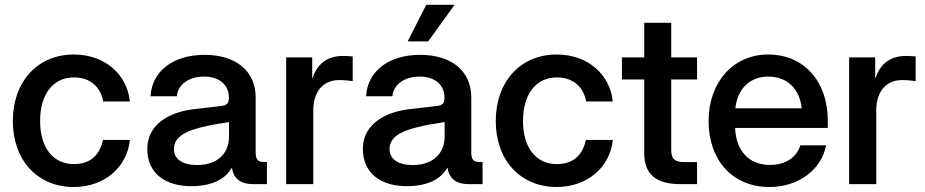

<svg xmlns="http://www.w3.org/2000/svg" viewBox="-20 -749 3762 781"><path d="M280.3 11.7C405.8 11.7 497.6 -70.3 508.3 -179.7H398.9C385.7 -120.1 349.6 -81.5 280.8 -81.5C194.3 -81.5 143.1 -150.4 143.1 -256.8C143.1 -364.7 194.8 -434.1 280.8 -434.1C348.6 -434.1 389.6 -393.6 399.9 -336.4H508.3C496.6 -447.8 405.3 -527.3 280.3 -527.3C131.8 -527.3 32.2 -416 32.2 -256.8C32.2 -98.6 131.3 11.7 280.3 11.7Z M757.8 8.3C850.1 8.3 899.4 -25.9 921.9 -65.4H923.8C930.2 -22 960 0 1008.8 0H1065.9V-90.3H1050.8C1028.3 -90.3 1020 -101.6 1020 -129.9V-353C1020 -458.5 941.4 -525.9 812 -525.9C681.2 -525.9 597.7 -457 592.3 -357.4H699.2C703.1 -403.8 746.6 -437.5 810.1 -437.5C873.5 -437.5 911.1 -402.8 911.1 -351.6C911.1 -329.6 903.8 -320.8 880.9 -317.9C851.6 -314.9 813.5 -310.5 766.6 -304.7C683.6 -294.9 579.1 -252 579.1 -143.6C579.1 -42 654.8 8.3 757.8 8.3ZM781.7 -77.6C723.6 -77.6 687.5 -101.1 687.5 -142.6C687.5 -188.5 728 -212.9 794.4 -230C836.9 -241.2 874 -246.6 911.6 -252.4V-192.4C911.6 -129.9 869.1 -77.6 781.7 -77.6Z M1144 0H1254.4V-300.3C1254.4 -383.3 1300.8 -423.3 1358.9 -423.3C1382.8 -423.3 1406.2 -420.4 1414.6 -418.9V-519.5C1405.8 -520 1392.1 -521.5 1376.5 -521.5C1310.1 -521.5 1270.5 -488.8 1251.5 -431.6H1250V-515.6H1144Z M1634.8 8.3C1727.1 8.3 1776.4 -25.9 1798.8 -65.4H1800.8C1807.1 -22 1836.9 0 1885.7 0H1942.9V-90.3H1927.7C1905.3 -90.3 1897 -101.6 1897 -129.9V-353C1897 -458.5 1818.4 -525.9 1689 -525.9C1558.1 -525.9 1474.6 -457 1469.2 -357.4H1576.2C1580.1 -403.8 1623.5 -437.5 1687 -437.5C1750.5 -437.5 1788.1 -402.8 1788.1 -351.6C1788.1 -329.6 1780.8 -320.8 1757.8 -317.9C1728.5 -314.9 1690.4 -310.5 1643.6 -304.7C1560.5 -294.9 1456.1 -252 1456.1 -143.6C1456.1 -42 1531.7 8.3 1634.8 8.3ZM1658.7 -77.6C1600.6 -77.6 1564.5 -101.1 1564.5 -142.6C1564.5 -188.5 1605 -212.9 1671.4 -230C1713.9 -241.2 1751 -246.6 1788.6 -252.4V-192.4C1788.6 -129.9 1746.1 -77.6 1658.7 -77.6ZM1638.2 -580.6H1721.7L1829.1 -729.5H1713.9Z M2244.6 11.7C2370.1 11.7 2461.9 -70.3 2472.7 -179.7H2363.3C2350.1 -120.1 2314 -81.5 2245.1 -81.5C2158.7 -81.5 2107.4 -150.4 2107.4 -256.8C2107.4 -364.7 2159.2 -434.1 2245.1 -434.1C2313 -434.1 2354 -393.6 2364.3 -336.4H2472.7C2460.9 -447.8 2369.6 -527.3 2244.6 -527.3C2096.2 -527.3 1996.6 -416 1996.6 -256.8C1996.6 -98.6 2095.7 11.7 2244.6 11.7Z M2600.6 -656.2V-515.6H2509.8V-425.8H2600.6V-125.5C2600.6 -40.5 2647.9 0 2747.6 0H2815.4V-89.8H2764.2C2723.6 -89.8 2710.4 -102.5 2710.4 -140.1V-425.8H2815.4V-515.6H2710.4V-656.2Z M3109.9 11.7C3227.5 11.7 3320.8 -57.6 3340.3 -157.7H3235.4C3221.2 -110.4 3177.2 -78.1 3111.8 -78.1C3023.9 -78.1 2973.6 -138.7 2970.2 -228.5H3347.2V-258.3C3347.2 -417 3251.5 -527.3 3104.5 -527.3C2962.4 -527.3 2862.3 -414.1 2862.3 -256.8C2862.3 -101.1 2956.1 11.7 3109.9 11.7ZM2971.2 -308.6C2979.5 -387.7 3030.3 -437.5 3105.5 -437.5C3181.6 -437.5 3232.9 -387.7 3241.2 -308.6Z M3434.1 0H3544.4V-300.3C3544.4 -383.3 3590.8 -423.3 3648.9 -423.3C3672.9 -423.3 3696.3 -420.4 3704.6 -418.9V-519.5C3695.8 -520 3682.1 -521.5 3666.5 -521.5C3600.1 -521.5 3560.5 -488.8 3541.5 -431.6H3540V-515.6H3434.1Z"/></svg>

Font: Raveo Display Display Medium
Style: Regular
Weight: 500
Designer: Jakub Foglar, Rasmus Andersson (Inter)
Foundry: Jakubfoglar.com
Version: Version 1.100;Glyphs 3.2.3 (3260)